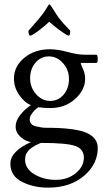

<svg xmlns="http://www.w3.org/2000/svg" viewBox="-20 -651 503 893"><path d="M211.9 -421.9Q248 -421.9 294.9 -409.2Q341.8 -396.5 372.1 -396.5H428.7Q434.6 -394.5 434.6 -376.5Q434.6 -358.4 428.7 -358.4H359.4Q355.5 -358.4 355.5 -355.5L365.2 -332Q376 -308.6 376 -285.2Q376 -232.4 329.1 -190.4Q282.2 -148.4 213.9 -148.4Q182.6 -148.4 159.2 -152.3Q146.5 -145.5 132.3 -127.9Q118.2 -110.4 118.2 -96.7Q118.2 -69.8 147 -63.5Q175.8 -56.6 194.8 -56.6H215.8Q336.9 -54.7 385.7 -31.7Q434.6 -8.8 434.6 37.1Q434.6 112.3 371.1 166.5Q307.6 220.7 208 221.7Q138.7 222.7 83.5 195.3Q28.3 168 28.3 110.4Q28.3 52.7 124 9.8Q97.7 5.9 75.2 -14.6Q52.7 -35.2 52.7 -62.5Q52.7 -89.8 74.7 -117.2Q96.7 -144.5 124 -162.1Q94.7 -172.9 69.8 -208.5Q44.9 -244.1 44.9 -285.2Q44.9 -342.8 93.3 -382.3Q141.6 -421.9 211.9 -421.9ZM145 -359.4Q120.1 -330.1 120.1 -287.1Q120.1 -244.1 147.9 -212.9Q175.8 -181.6 213.4 -181.6Q251 -181.6 275.9 -210.9Q300.8 -240.2 300.8 -283.2Q300.8 -326.2 272.9 -357.4Q245.1 -388.7 207.5 -388.7Q169.9 -388.7 145 -359.4ZM170.9 13.7Q168.9 13.7 166.5 15.1Q164.1 16.6 156.2 20Q148.4 23.4 146.5 24.4Q144.5 25.4 137.7 29.8Q130.9 34.2 128.4 35.6Q126 37.1 120.1 41.5Q114.3 45.9 112.3 49.3Q110.4 52.7 106.4 57.6Q96.7 69.8 96.7 91.8Q96.7 133.8 140.1 159.7Q183.6 185.5 239.3 185.5Q294.9 185.5 332.5 154.3Q370.1 123 370.1 82.5Q370.1 42 330.1 27.8Q290 13.7 170.9 13.7ZM306.6 -507.8Q306.6 -485.4 299.3 -485.4Q292 -485.4 261.7 -507.3Q231.4 -529.3 209 -549.8Q187.5 -529.3 158.2 -507.3Q128.9 -485.4 120.6 -485.4Q112.3 -485.4 112.3 -507.8Q115.2 -511.7 147.9 -548.8Q180.7 -585.9 193.8 -608.4Q207 -630.9 209 -630.9Q213.9 -630.9 228 -606.9Q242.2 -583 253.4 -568.4Q264.6 -553.7 277.8 -539.1Q291 -524.4 298.8 -516.6Q306.6 -508.8 306.6 -507.8Z"/></svg>

Font: CrimsonText-Roman
Style: Roman
Weight: 400
Version: Version 0.13